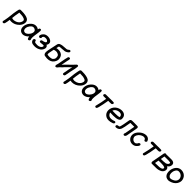

<svg xmlns="http://www.w3.org/2000/svg" viewBox="839 -3547 6559 6559"><g transform="rotate(45 4118.5 -267.5)"><path d="M253 -429 250 -410Q218 -247 209 -126H210Q224 -120 255 -114H259Q270 -112 286 -112L312 -113Q313 -113 315.5 -113.5Q318 -114 320 -114Q322 -114 323 -115Q361 -120 383 -130L392 -133Q429 -148 442 -159Q443 -159 444.5 -160.5Q446 -162 449 -163Q467 -176 485 -193L486 -195Q492 -200 505 -218L516 -233L517 -235Q528 -254 535 -274L537 -280Q541 -294 544 -309Q546 -316 546 -323Q546 -330 544 -336V-339Q544 -346 538 -358V-359Q529 -370 525 -374Q525 -375 524 -375Q523 -375 523 -376Q510 -386 492 -396H491Q467 -406 420 -417L396 -421Q325 -429 253 -429ZM268 -527Q480 -527 576 -469Q623 -441 638 -388Q644 -364 644 -339Q644 -319 640 -298Q623 -212 556 -141Q433 -15 268 -15Q231 -15 196 -23Q190 28 180 78Q171 121 161 163Q155 184 139.5 198Q124 212 103 212Q84 212 72 198Q62 187 62 172Q62 168 63 163Q73 121 81 80Q105 -39 115 -156Q125 -273 148 -390Q156 -434 167 -478Q173 -498 188.5 -512.5Q204 -527 225 -527L231 -526Q237 -527 268 -527Z M778 -204 777 -208Q778 -207 778 -204ZM877 -80Q895 -82 913 -88Q953 -106 991 -143Q992 -143 992 -144Q1016 -169 1033 -196Q1058 -236 1062 -258Q1066 -267 1069 -285Q1071 -297 1071 -307V-313Q1071 -323 1069 -336L1070 -337H1069Q1067 -345 1059 -363Q1056 -366 1055 -370Q1043 -384 1041 -385Q1032 -393 1015 -402Q1012 -403 1011 -405Q982 -417 947 -419Q945 -418 938 -418L913 -411Q899 -406 881 -393Q858 -373 838 -351Q809 -310 796 -280Q790 -260 788 -258L782 -232L778 -206Q777 -199 777 -191Q777 -177 780 -161Q780 -159 781 -155Q789 -124 809 -105Q813 -103 820 -97L837 -88Q854 -80 877 -80ZM1062 -258 1063 -259 1064 -263ZM855 17Q740 12 695 -85Q679 -129 679 -175Q679 -202 684 -230Q710 -364 819 -456Q892 -516 973 -516Q1045 -516 1105 -470L1108 -497Q1110 -511 1120 -525Q1134 -547 1164 -547Q1177 -547 1191 -540Q1203 -533 1203 -488Q1203 -435 1186 -329Q1166 -211 1166 -140Q1166 -109 1170 -87H1171L1176 -69Q1184 -60 1184 -46Q1184 -40 1182 -33Q1179 -15 1162 -1Q1145 13 1122 13Q1104 13 1092 -3Q1070 -44 1067 -94Q1024 -45 969 -14.5Q914 16 855 17Z M1435 18 1401 17Q1247 13 1233 -112L1234 -121Q1236 -135 1249 -149Q1267 -168 1291 -168Q1326 -168 1332 -123L1341 -105L1345 -103Q1350 -97 1355 -94L1360 -90L1375 -84H1376Q1416 -78 1469 -78Q1484 -78 1499 -81L1537 -88L1546 -91Q1561 -96 1580 -106L1592 -113Q1601 -119 1609 -126L1619 -136Q1620 -138 1622 -140Q1624 -142 1625.5 -144.5Q1627 -147 1629.5 -150Q1632 -153 1634 -157Q1636 -161 1638 -163Q1642 -169 1642.5 -172.5Q1643 -176 1643.5 -176.5Q1644 -177 1645 -179L1647 -188V-199Q1647 -204 1646 -209L1645 -211Q1642 -215 1641 -216Q1640 -217 1638 -218L1627 -223H1623Q1614 -225 1597 -225Q1578 -225 1557 -221Q1515 -214 1473 -214Q1452 -216 1443 -231Q1437 -242 1437 -254Q1437 -259 1438 -264Q1441 -281 1456 -294Q1471 -307 1487 -309Q1526 -315 1540 -320Q1542 -320 1543 -321Q1570 -330 1581 -336L1591 -341Q1604 -350 1606 -352Q1608 -354 1610 -356Q1612 -358 1614 -361Q1616 -364 1617.5 -366Q1619 -368 1619 -369Q1619 -370 1622 -379Q1623 -383 1623 -385Q1623 -387 1622 -388L1620 -396L1618 -401Q1611 -410 1609.5 -412Q1608 -414 1606.5 -415.5Q1605 -417 1604.5 -417.5Q1604 -418 1586 -432Q1562 -444 1549 -447L1531 -450Q1522 -451 1501 -451H1498L1499 -452Q1471 -450 1450 -444Q1440 -441 1439 -440.5Q1438 -440 1436.5 -439.5Q1435 -439 1434 -438.5Q1433 -438 1431.5 -437Q1430 -436 1429 -435L1427 -434Q1403 -409 1393 -391Q1399 -382 1399 -370Q1399 -366 1398 -361Q1395 -345 1384 -332Q1365 -312 1341 -312Q1326 -312 1314 -321Q1293 -340 1293 -366Q1293 -373 1294 -380Q1303 -427 1345 -474Q1404 -547 1524 -547Q1599 -547 1658 -509Q1720 -469 1720 -406Q1720 -392 1717 -377Q1710 -341 1685 -310Q1741 -286 1744 -227Q1746 -216 1746 -207Q1746 -198 1744 -191Q1742 -179 1736 -165Q1713 -96 1653 -49Q1559 18 1435 18Z M2044 -87Q2097 -87 2147 -102L2175 -116Q2217 -148 2231 -195L2236 -232Q2235 -310 2203 -341Q2177 -364 2122 -380Q2099 -384 2090 -384Q2021 -384 1987 -365Q1980 -359 1979 -359Q1978 -359 1945 -188Q1940 -165 1940 -143Q1940 -130 1942 -117Q1943 -117 1943 -116Q1945 -104 1952 -95Q1956 -93 1989 -90Q2016 -87 2044 -87ZM2044 10 2022 9 2016 10Q2003 10 1957 3Q1846 3 1846 -122Q1846 -158 1855 -204Q1863 -247 1873 -290.5Q1883 -334 1895 -394Q1909 -469 1931 -565Q1942 -623 1997 -651Q2071 -680 2145 -680L2279 -690Q2300 -690 2347 -726Q2362 -747 2387 -747Q2408 -747 2420 -733Q2429 -722 2429 -709Q2429 -705 2428 -701Q2424 -677 2400 -657Q2400 -656 2381 -642Q2315 -592 2239 -592L2161 -584Q2086 -584 2033 -570Q2033 -569 2031 -568.5Q2029 -568 2027 -567Q2021 -537 2003 -467Q2040 -479 2111 -479Q2135 -479 2157 -475Q2289 -445 2321 -334Q2335 -290 2335 -251Q2335 -233 2332 -216Q2320 -155 2280 -100Q2197 10 2044 10Z M2821 10Q2782 10 2780 -25Q2781 -54 2787 -83Q2788 -88 2790.5 -95.5Q2793 -103 2798 -131L2802 -154Q2808 -193 2815 -232Q2825 -284 2850 -387Q2802 -337 2676 -218L2673 -215Q2669 -212 2667 -208L2652 -191Q2614 -144 2578 -114Q2562 -102 2548 -87Q2548 -86 2546.5 -85Q2545 -84 2544 -82Q2543 -80 2539 -77Q2504 -39 2491 -19Q2469 4 2444 4Q2441 4 2425 2.5Q2409 1 2405 -30Q2405 -49 2408 -69Q2411 -82 2416 -96Q2423 -119 2428 -142Q2460 -309 2464 -334L2480 -418Q2485 -442 2495 -478L2498 -495V-498Q2498 -501 2499 -506Q2501 -519 2511 -534Q2527 -556 2556 -556Q2568 -556 2581.5 -548Q2595 -540 2595 -521Q2595 -501 2591 -482Q2589 -468 2585 -455L2576 -417L2561 -338Q2556 -308 2533 -191L2535 -192L2543 -200Q2544 -200 2544.5 -201Q2545 -202 2546.5 -203Q2548 -204 2548 -205Q2571 -229 2583 -245Q2614 -280 2647 -311Q2741 -399 2775 -434L2786 -445L2799 -459Q2835 -499 2856 -518L2872 -534V-535L2884 -549Q2904 -573 2931 -573Q2949 -573 2962 -559Q2968 -552 2968 -529Q2968 -492 2953 -413Q2946 -377 2936 -340Q2916 -253 2910 -222L2899 -161L2895 -133L2881 -69L2877 -39Q2874 -25 2864 -11Q2848 10 2821 10Z M3188 -429 3185 -410Q3153 -247 3144 -126H3145Q3159 -120 3190 -114H3194Q3205 -112 3221 -112L3247 -113Q3248 -113 3250.5 -113.5Q3253 -114 3255 -114Q3257 -114 3258 -115Q3296 -120 3318 -130L3327 -133Q3364 -148 3377 -159Q3378 -159 3379.5 -160.5Q3381 -162 3384 -163Q3402 -176 3420 -193L3421 -195Q3427 -200 3440 -218L3451 -233L3452 -235Q3463 -254 3470 -274L3472 -280Q3476 -294 3479 -309Q3481 -316 3481 -323Q3481 -330 3479 -336V-339Q3479 -346 3473 -358V-359Q3464 -370 3460 -374Q3460 -375 3459 -375Q3458 -375 3458 -376Q3445 -386 3427 -396H3426Q3402 -406 3355 -417L3331 -421Q3260 -429 3188 -429ZM3203 -527Q3415 -527 3511 -469Q3558 -441 3573 -388Q3579 -364 3579 -339Q3579 -319 3575 -298Q3558 -212 3491 -141Q3368 -15 3203 -15Q3166 -15 3131 -23Q3125 28 3115 78Q3106 121 3096 163Q3090 184 3074.5 198Q3059 212 3038 212Q3019 212 3007 198Q2997 187 2997 172Q2997 168 2998 163Q3008 121 3016 80Q3040 -39 3050 -156Q3060 -273 3083 -390Q3091 -434 3102 -478Q3108 -498 3123.5 -512.5Q3139 -527 3160 -527L3166 -526Q3172 -527 3203 -527Z M3713 -204 3712 -208Q3713 -207 3713 -204ZM3812 -80Q3830 -82 3848 -88Q3888 -106 3926 -143Q3927 -143 3927 -144Q3951 -169 3968 -196Q3993 -236 3997 -258Q4001 -267 4004 -285Q4006 -297 4006 -307V-313Q4006 -323 4004 -336L4005 -337H4004Q4002 -345 3994 -363Q3991 -366 3990 -370Q3978 -384 3976 -385Q3967 -393 3950 -402Q3947 -403 3946 -405Q3917 -417 3882 -419Q3880 -418 3873 -418L3848 -411Q3834 -406 3816 -393Q3793 -373 3773 -351Q3744 -310 3731 -280Q3725 -260 3723 -258L3717 -232L3713 -206Q3712 -199 3712 -191Q3712 -177 3715 -161Q3715 -159 3716 -155Q3724 -124 3744 -105Q3748 -103 3755 -97L3772 -88Q3789 -80 3812 -80ZM3997 -258 3998 -259 3999 -263ZM3790 17Q3675 12 3630 -85Q3614 -129 3614 -175Q3614 -202 3619 -230Q3645 -364 3754 -456Q3827 -516 3908 -516Q3980 -516 4040 -470L4043 -497Q4045 -511 4055 -525Q4069 -547 4099 -547Q4112 -547 4126 -540Q4138 -533 4138 -488Q4138 -435 4121 -329Q4101 -211 4101 -140Q4101 -109 4105 -87H4106L4111 -69Q4119 -60 4119 -46Q4119 -40 4117 -33Q4114 -15 4097 -1Q4080 13 4057 13Q4039 13 4027 -3Q4005 -44 4002 -94Q3959 -45 3904 -14.5Q3849 16 3790 17Z M4387 18Q4369 18 4356 4Q4346 -6 4346 -21Q4346 -24 4347 -28L4348 -30Q4377 -138 4398 -246L4433 -445H4304Q4285 -446 4273 -460Q4265 -470 4265 -483Q4265 -488 4266 -493Q4270 -513 4286.5 -527Q4303 -541 4323 -541L4526 -542L4548 -543Q4568 -543 4633 -543Q4698 -543 4710 -536Q4725 -527 4725 -508Q4725 -502 4724 -496Q4722 -484 4711 -469Q4700 -454 4680 -449Q4650 -445 4621 -445L4530 -446L4494 -246Q4451 -22 4423 4Q4408 18 4387 18Z M5008 18Q4879 18 4804 -79Q4759 -145 4759 -226Q4759 -257 4765 -289Q4796 -417 4913 -491Q5005 -543 5095 -543Q5192 -543 5247 -491Q5299 -439 5299 -354V-339Q5299 -331 5298 -322Q5276 -208 5010 -208Q4934 -208 4861 -212L4862 -205L4866 -191L4874 -170L4881 -158V-157Q4894 -138 4911 -120L4916 -116L4947 -96Q4948 -96 4949.5 -95Q4951 -94 4953 -93.5Q4955 -93 4956 -92Q4969 -87 4986 -83Q4991 -83 4993 -82L5023 -80Q5042 -80 5061 -82Q5066 -82 5066 -83Q5098 -83 5176 -112Q5184 -115 5191 -115Q5202 -115 5215 -106Q5229 -95 5229 -77Q5229 -71 5228 -65Q5222 -33 5183 -18Q5088 18 5008 18ZM5010 -307Q5069 -307 5131 -312Q5135 -313 5140 -313Q5140 -314 5142 -314Q5173 -317 5199 -327H5200Q5201 -330 5201 -335Q5201 -346 5197 -365V-367Q5197 -369 5196 -370V-371Q5191 -389 5185 -397V-398Q5179 -408 5171 -416L5169 -418Q5158 -428 5146 -433L5142 -435Q5126 -442 5109 -444L5078 -446Q5056 -446 5045 -444L5013 -436Q4983 -430 4948 -408Q4945 -408 4941 -403H4940Q4932 -397 4925 -390L4910 -378Q4895 -360 4887 -348L4886 -347Q4886 -346 4885 -346Q4879 -336 4875.5 -326.5Q4872 -317 4868 -310Q4951 -307 5010 -307Z M5746 10Q5734 10 5723 3Q5705 -9 5705 -29Q5705 -33 5706 -38Q5709 -51 5716 -68Q5721 -79 5723 -90L5732 -142L5788 -448H5599L5592 -412Q5577 -319 5559 -226Q5550 -179 5534 -128Q5522 -76 5486 -40Q5431 10 5350 10Q5330 10 5319 -4Q5310 -15 5310 -28Q5310 -33 5311 -38Q5315 -58 5332 -71.5Q5349 -85 5369 -86Q5383 -86 5385 -88Q5394 -89 5403 -92Q5405 -92 5411 -95Q5413 -95 5419 -98.5Q5425 -102 5425.5 -103.5Q5426 -105 5428 -106Q5433 -111 5433 -113Q5433 -115 5434 -118Q5449 -155 5470 -261Q5476 -292 5481 -322L5508 -476Q5521 -543 5597 -543L5671 -544Q5744 -544 5808 -543Q5839 -543 5858 -539Q5890 -532 5890 -491Q5890 -477 5887 -460Q5823 -118 5817 -71Q5810 -36 5791 -13Q5772 10 5746 10Z M6154 21Q6075 21 6015 -25Q5932 -91 5930 -204Q5930 -228 5935 -252Q5952 -341 6046 -431Q6147 -525 6275 -535Q6405 -535 6448 -424Q6452 -415 6452 -407Q6452 -403 6451 -400Q6445 -372 6417 -357Q6404 -351 6391 -351Q6363 -351 6355 -375L6346 -393L6347 -394L6330 -415Q6325 -421 6310 -428Q6302 -434 6263 -437Q6215 -437 6150 -400Q6131 -390 6100 -360Q6099 -358 6096 -357Q6070 -330 6058 -307L6050 -293Q6036 -263 6035 -255Q6032 -251 6030 -240Q6028 -233 6028 -223Q6028 -209 6032 -189L6033 -188Q6037 -167 6047 -149L6049 -148Q6070 -114 6114 -88Q6117 -88 6118 -87Q6119 -86 6156 -76L6169 -75L6198 -77L6217 -83Q6241 -95 6267 -126L6269 -130Q6275 -139 6280 -150Q6289 -169 6309 -179Q6321 -186 6334 -186Q6340 -186 6347 -184Q6374 -175 6374 -149Q6374 -143 6372 -136Q6358 -82 6300 -32Q6239 21 6154 21Z M6683 18Q6665 18 6652 4Q6642 -6 6642 -21Q6642 -24 6643 -28L6644 -30Q6673 -138 6694 -246L6729 -445H6600Q6581 -446 6569 -460Q6561 -470 6561 -483Q6561 -488 6562 -493Q6566 -513 6582.5 -527Q6599 -541 6619 -541L6822 -542L6844 -543Q6864 -543 6929 -543Q6994 -543 7006 -536Q7021 -527 7021 -508Q7021 -502 7020 -496Q7018 -484 7007 -469Q6996 -454 6976 -449Q6946 -445 6917 -445L6826 -446L6790 -246Q6747 -22 6719 4Q6704 18 6683 18Z M7207 -314 7321 -316Q7387 -318 7435 -328Q7515 -360 7525 -412Q7527 -420 7527 -426Q7527 -430 7526 -433Q7525 -462 7428 -462Q7342 -462 7305 -461Q7281 -460 7233 -460ZM7195 -76Q7278 -76 7323 -80Q7390 -80 7437 -95Q7473 -111 7476 -114Q7495 -128 7502 -153Q7503 -156 7503 -159Q7503 -168 7499 -179Q7494 -201 7418 -214Q7417 -214 7417 -215Q7373 -220 7296 -220Q7254 -218 7189 -218L7163 -76ZM7175 20H7102Q7083 20 7072 6Q7063 -6 7063 -22V-28Q7061 -35 7061 -42Q7061 -47 7062 -52Q7084 -163 7104.5 -278.5Q7125 -394 7148 -515Q7153 -535 7169 -549Q7185 -563 7205 -563Q7220 -563 7231 -554Q7251 -556 7277 -556Q7308 -556 7333 -557Q7358 -558 7469 -558Q7566 -558 7605 -508Q7624 -479 7624 -442Q7624 -427 7621 -411Q7606 -333 7532 -287Q7601 -255 7601 -184Q7601 -168 7597 -150Q7592 -126 7579 -103Q7559 -66 7525 -42Q7432 19 7297 19L7265 18Q7215 20 7175 20Z M7894 25Q7835 25 7786 -6Q7721 -54 7704 -137Q7696 -174 7696 -212Q7696 -248 7703 -285Q7723 -389 7788 -463Q7862 -544 7967 -544Q8052 -544 8119 -502Q8206 -445 8230 -341Q8237 -314 8237 -286Q8237 -264 8232 -241Q8222 -186 8185 -130Q8147 -75 8088 -38.5Q8029 -2 7967 14Q7929 25 7894 25ZM7903 -73Q7919 -73 7930 -74L7941 -75Q8012 -94 8054 -123Q8068 -132 8088 -151Q8089 -152 8090 -152Q8116 -181 8129 -215Q8129 -218 8130 -218L8134 -234Q8137 -258 8137 -275Q8137 -293 8134 -303V-305L8133 -306Q8126 -335 8115 -354Q8115 -355 8114 -355Q8082 -408 8030 -430Q7995 -445 7977 -445Q7966 -447 7940 -447Q7928 -447 7903 -440L7902 -439Q7893 -435 7886.5 -430.5Q7880 -426 7878 -426L7857 -408Q7840 -393 7812 -331Q7805 -310 7801 -286Q7795 -259 7795 -221Q7799 -163 7821 -124Q7860 -74 7895 -74Z"/></g></svg>

Font: Bad Comic
Style: Italic
Weight: 400
Italic angle: -11°
Designer: GGBotNet
Foundry: GGBotNet
Version: 0.95